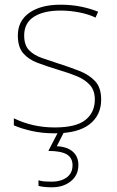

<svg xmlns="http://www.w3.org/2000/svg" viewBox="-20 -558 498 818"><path d="M411 -134Q411 -67 361.5 -28.5Q312 10 213 10Q158 10 113 -0.5Q68 -11 39 -24V-54Q119 -15 213 -15Q304 -15 344 -47Q384 -79 384 -134Q384 -173 362.5 -196.5Q341 -220 304.5 -234.5Q268 -249 224 -262Q178 -276 139.5 -290.5Q101 -305 78.5 -331.5Q56 -358 56 -407Q56 -469 105 -503.5Q154 -538 238 -538Q285 -538 326 -529.5Q367 -521 398 -508L387 -483Q359 -497 318.5 -505Q278 -513 238 -513Q166 -513 124.5 -486.5Q83 -460 83 -407Q83 -366 103.5 -344.5Q124 -323 158.5 -311Q193 -299 233 -286Q277 -272 318 -256Q359 -240 385 -212.5Q411 -185 411 -134ZM314 145Q314 188 282 214Q250 240 201 240Q167 240 144 234V210Q157 214 169.5 215Q182 216 201 216Q239 216 264 198Q289 180 289 146Q289 114 264 99.5Q239 85 186 85L230 0H255L222 65Q266 67 290 88Q314 109 314 145Z"/></svg>

Font: Noto Sans Myanmar Thin
Style: Regular
Weight: 100
Designer: Monotype Design Team
Foundry: Monotype Imaging Inc.
Version: Version 2.107; ttfautohint (v1.8.4.7-5d5b)